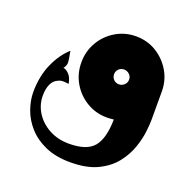

<svg xmlns="http://www.w3.org/2000/svg" viewBox="-104 -441 745 756"><g transform="rotate(20 268.0 -62.5)"><path d="M267 215Q206 215 162 195.5Q118 176 90 144.5Q62 113 49 76Q36 39 36 5Q36 -61 59 -113.5Q82 -166 118 -198Q119 -193 119.5 -188.5Q120 -184 121 -180Q124 -166 125 -152.5Q126 -139 115 -125Q123 -126 137 -113.5Q151 -101 156 -73Q135 -76 125 -74.5Q115 -73 104 -66Q90 -57 83 -38.5Q76 -20 76 5Q76 43 96.5 75.5Q117 108 153.5 128Q190 148 237 148Q312 148 341 112.5Q370 77 371 -2Q357 0 342 0Q296 0 257.5 -23Q219 -46 196.5 -84.5Q174 -123 174 -170Q174 -217 196.5 -255.5Q219 -294 257.5 -317Q296 -340 342 -340Q389 -340 427 -317Q465 -294 488 -255.5Q511 -217 511 -170V-50Q511 -34 507.5 -2.5Q504 29 491.5 66Q479 103 452.5 137Q426 171 381 193Q336 215 267 215ZM342 -139Q355 -139 364.5 -148Q374 -157 374 -170Q374 -183 364.5 -192Q355 -201 342 -201Q329 -201 320 -192Q311 -183 311 -170Q311 -157 320 -148Q329 -139 342 -139Z"/></g></svg>

Font: Reem Kufi
Style: Bold
Weight: 700
Designer: Khaled Hosny
Version: Version 1.001